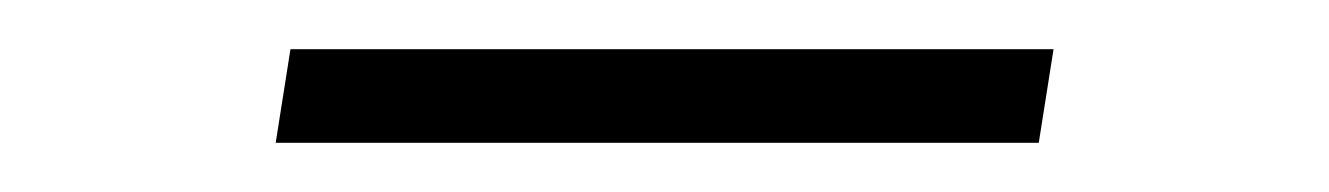

<svg xmlns="http://www.w3.org/2000/svg" viewBox="-20 -379 540 78"><path d="M92 -321 98 -359H408L402 -321Z"/></svg>

Font: Iosevka Aile XLt Obl
Style: Regular
Weight: 200
Italic angle: -9°
Designer: Belleve Invis
Foundry: Belleve Invis
Version: Version 31.1.0; ttfautohint (v1.8.4)